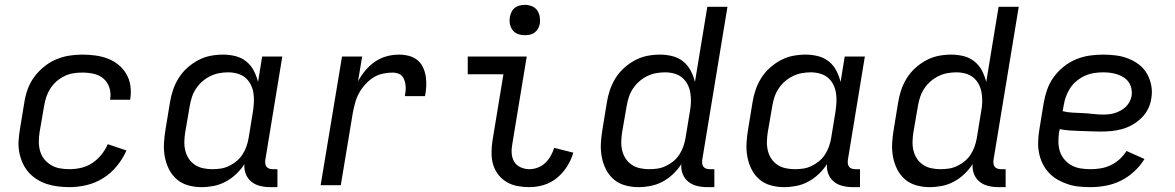

<svg xmlns="http://www.w3.org/2000/svg" viewBox="-20 -763 4840 791"><path d="M266 8Q242 8 218.5 5Q195 2 173 -5Q151 -12 131.5 -24.5Q112 -37 97.5 -53.5Q83 -70 73.5 -91Q64 -112 59.5 -135Q55 -158 56.5 -182Q58 -206 62 -230L80 -340Q84 -367 93.5 -394Q103 -421 120 -444.5Q137 -468 160 -487Q183 -506 209.5 -517.5Q236 -529 263.5 -533.5Q291 -538 318 -538Q346 -538 372.5 -534.5Q399 -531 423 -522Q447 -513 467 -497Q487 -481 500 -459Q513 -437 517 -411Q521 -385 517 -358Q517 -356 516.5 -355Q516 -354 516 -352H433Q433 -353 433.5 -354Q434 -355 434 -355Q438 -379 430.5 -402Q423 -425 406 -439.5Q389 -454 366 -459Q343 -464 318 -464Q300 -464 281.5 -461Q263 -458 245.5 -449.5Q228 -441 213 -428Q198 -415 187.5 -398.5Q177 -382 171 -364Q165 -346 162 -328L143 -218Q140 -198 140 -178Q140 -158 145.5 -139.5Q151 -121 163 -106.5Q175 -92 191 -82.5Q207 -73 226.5 -69.5Q246 -66 266 -66Q290 -66 314 -71.5Q338 -77 359.5 -91Q381 -105 397.5 -125.5Q414 -146 424 -169L501 -143Q486 -109 461.5 -79Q437 -49 405 -29Q373 -9 337 -0.5Q301 8 266 8Z M810 8Q810 8 810 8Q810 8 810 8Q782 8 755 0.5Q728 -7 708 -24.5Q688 -42 676 -66Q664 -90 659 -117Q654 -144 655.5 -172.5Q657 -201 662 -230L680 -340Q684 -366 692.5 -391.5Q701 -417 715.5 -440.5Q730 -464 751 -483Q772 -502 796.5 -515Q821 -528 847 -533Q873 -538 899 -538Q926 -538 951 -531.5Q976 -525 995 -509.5Q1014 -494 1025.5 -472Q1037 -450 1043 -425L1060 -530H1143L1073 -104Q1072 -96 1073 -88.5Q1074 -81 1078.5 -75.5Q1083 -70 1090 -68Q1097 -66 1105 -66H1123V8H1093Q1072 8 1051.5 3Q1031 -2 1015.5 -14.5Q1000 -27 992.5 -46.5Q985 -66 987 -87Q973 -65 953 -46Q933 -27 909.5 -14.5Q886 -2 860.5 3Q835 8 810 8ZM854 -66Q872 -66 889 -68.5Q906 -71 923 -79Q940 -87 954.5 -99Q969 -111 979 -126.5Q989 -142 995 -159Q1001 -176 1004 -193L1022 -303Q1025 -323 1026 -342.5Q1027 -362 1024 -380.5Q1021 -399 1012.5 -415.5Q1004 -432 990 -443.5Q976 -455 957.5 -460Q939 -465 920 -465Q901 -465 882.5 -461.5Q864 -458 846.5 -449.5Q829 -441 814 -428Q799 -415 788 -398.5Q777 -382 771 -364Q765 -346 762 -328L743 -218Q740 -199 739.5 -179.5Q739 -160 743.5 -142Q748 -124 758 -109Q768 -94 783 -84Q798 -74 816.5 -70Q835 -66 854 -66Z M1301 0 1389 -530H1472L1455 -428Q1468 -452 1485.5 -473Q1503 -494 1525 -509Q1547 -524 1572.5 -531Q1598 -538 1624 -538Q1644 -538 1664 -533Q1684 -528 1699 -516Q1714 -504 1722.5 -486Q1731 -468 1734 -448.5Q1737 -429 1736 -408Q1735 -387 1731 -367H1648Q1650 -378 1651 -389Q1652 -400 1651 -410.5Q1650 -421 1646.5 -431.5Q1643 -442 1636.5 -449.5Q1630 -457 1619.5 -460.5Q1609 -464 1598 -464Q1578 -464 1557 -459.5Q1536 -455 1518 -443.5Q1500 -432 1485 -415.5Q1470 -399 1459.5 -380Q1449 -361 1443.5 -341Q1438 -321 1434 -301L1384 0Z M2161 8Q2136 8 2112 3.5Q2088 -1 2067.5 -13Q2047 -25 2032.5 -44Q2018 -63 2011.5 -85.5Q2005 -108 2005 -133.5Q2005 -159 2009 -184L2054 -457H1907V-530H2150L2091 -172Q2087 -152 2088 -132.5Q2089 -113 2098 -97.5Q2107 -82 2124.5 -74Q2142 -66 2161 -66Q2178 -66 2195.5 -72.5Q2213 -79 2226.5 -92Q2240 -105 2249 -121Q2258 -137 2263 -154L2342 -134Q2333 -104 2316 -77Q2299 -50 2274.5 -30Q2250 -10 2220.5 -1Q2191 8 2161 8ZM2142 -618Q2127 -618 2113.5 -623Q2100 -628 2091.5 -639.5Q2083 -651 2080.5 -665.5Q2078 -680 2081 -695Q2083 -705 2088 -715Q2093 -725 2102 -731.5Q2111 -738 2121.5 -740.5Q2132 -743 2142 -743Q2157 -743 2171 -737.5Q2185 -732 2193 -720.5Q2201 -709 2203.5 -694.5Q2206 -680 2204 -665Q2202 -655 2196.5 -645Q2191 -635 2182 -628.5Q2173 -622 2162.5 -620Q2152 -618 2142 -618Z M2610 8Q2582 8 2555 0.5Q2528 -7 2508 -24.5Q2488 -42 2476 -66Q2464 -90 2459 -117Q2454 -144 2455.5 -172.5Q2457 -201 2462 -230L2480 -340Q2484 -366 2492.5 -391.5Q2501 -417 2515.5 -440.5Q2530 -464 2551 -483Q2572 -502 2596.5 -515Q2621 -528 2647 -533Q2673 -538 2699 -538Q2726 -538 2751 -531.5Q2776 -525 2795 -509.5Q2814 -494 2825.5 -472Q2837 -450 2843 -425L2894 -735H2977L2873 -104Q2872 -96 2873 -88.5Q2874 -81 2878.5 -75.5Q2883 -70 2890 -68Q2897 -66 2905 -66H2923V8H2893Q2872 8 2851.5 3Q2831 -2 2815.5 -14.5Q2800 -27 2792.5 -46.5Q2785 -66 2787 -87Q2773 -65 2753 -46Q2733 -27 2709.5 -14.5Q2686 -2 2660.5 3Q2635 8 2610 8ZM2654 -66Q2672 -66 2689 -68.5Q2706 -71 2723 -79Q2740 -87 2754.5 -99Q2769 -111 2779 -126.5Q2789 -142 2795 -159Q2801 -176 2804 -193L2822 -303Q2826 -323 2826.5 -342.5Q2827 -362 2824 -380.5Q2821 -399 2812.5 -415.5Q2804 -432 2790 -443.5Q2776 -455 2757.5 -460Q2739 -465 2720 -465Q2701 -465 2682.5 -461.5Q2664 -458 2646.5 -449.5Q2629 -441 2614 -428Q2599 -415 2588 -398.5Q2577 -382 2571 -364Q2565 -346 2562 -328L2543 -218Q2540 -199 2539.5 -179.5Q2539 -160 2543.5 -142Q2548 -124 2558 -109Q2568 -94 2583 -84Q2598 -74 2616.5 -70Q2635 -66 2654 -66Z M3210 8Q3210 8 3210 8Q3210 8 3210 8Q3182 8 3155 0.5Q3128 -7 3108 -24.5Q3088 -42 3076 -66Q3064 -90 3059 -117Q3054 -144 3055.5 -172.5Q3057 -201 3062 -230L3080 -340Q3084 -366 3092.5 -391.5Q3101 -417 3115.5 -440.5Q3130 -464 3151 -483Q3172 -502 3196.5 -515Q3221 -528 3247 -533Q3273 -538 3299 -538Q3326 -538 3351 -531.5Q3376 -525 3395 -509.5Q3414 -494 3425.5 -472Q3437 -450 3443 -425L3460 -530H3543L3473 -104Q3472 -96 3473 -88.5Q3474 -81 3478.5 -75.5Q3483 -70 3490 -68Q3497 -66 3505 -66H3523V8H3493Q3472 8 3451.5 3Q3431 -2 3415.5 -14.5Q3400 -27 3392.5 -46.5Q3385 -66 3387 -87Q3373 -65 3353 -46Q3333 -27 3309.5 -14.5Q3286 -2 3260.5 3Q3235 8 3210 8ZM3254 -66Q3272 -66 3289 -68.5Q3306 -71 3323 -79Q3340 -87 3354.5 -99Q3369 -111 3379 -126.5Q3389 -142 3395 -159Q3401 -176 3404 -193L3422 -303Q3425 -323 3426 -342.5Q3427 -362 3424 -380.5Q3421 -399 3412.5 -415.5Q3404 -432 3390 -443.5Q3376 -455 3357.5 -460Q3339 -465 3320 -465Q3301 -465 3282.5 -461.5Q3264 -458 3246.5 -449.5Q3229 -441 3214 -428Q3199 -415 3188 -398.5Q3177 -382 3171 -364Q3165 -346 3162 -328L3143 -218Q3140 -199 3139.5 -179.5Q3139 -160 3143.5 -142Q3148 -124 3158 -109Q3168 -94 3183 -84Q3198 -74 3216.5 -70Q3235 -66 3254 -66Z M3810 8Q3782 8 3755 0.5Q3728 -7 3708 -24.5Q3688 -42 3676 -66Q3664 -90 3659 -117Q3654 -144 3655.5 -172.5Q3657 -201 3662 -230L3680 -340Q3684 -366 3692.5 -391.5Q3701 -417 3715.5 -440.5Q3730 -464 3751 -483Q3772 -502 3796.5 -515Q3821 -528 3847 -533Q3873 -538 3899 -538Q3926 -538 3951 -531.5Q3976 -525 3995 -509.5Q4014 -494 4025.5 -472Q4037 -450 4043 -425L4094 -735H4177L4073 -104Q4072 -96 4073 -88.5Q4074 -81 4078.5 -75.5Q4083 -70 4090 -68Q4097 -66 4105 -66H4123V8H4093Q4072 8 4051.5 3Q4031 -2 4015.5 -14.5Q4000 -27 3992.5 -46.5Q3985 -66 3987 -87Q3973 -65 3953 -46Q3933 -27 3909.5 -14.5Q3886 -2 3860.5 3Q3835 8 3810 8ZM3854 -66Q3872 -66 3889 -68.5Q3906 -71 3923 -79Q3940 -87 3954.5 -99Q3969 -111 3979 -126.5Q3989 -142 3995 -159Q4001 -176 4004 -193L4022 -303Q4026 -323 4026.5 -342.5Q4027 -362 4024 -380.5Q4021 -399 4012.5 -415.5Q4004 -432 3990 -443.5Q3976 -455 3957.5 -460Q3939 -465 3920 -465Q3901 -465 3882.5 -461.5Q3864 -458 3846.5 -449.5Q3829 -441 3814 -428Q3799 -415 3788 -398.5Q3777 -382 3771 -364Q3765 -346 3762 -328L3743 -218Q3740 -199 3739.5 -179.5Q3739 -160 3743.5 -142Q3748 -124 3758 -109Q3768 -94 3783 -84Q3798 -74 3816.5 -70Q3835 -66 3854 -66Z M4473 8Q4449 8 4424.5 5.5Q4400 3 4378 -4.5Q4356 -12 4336 -23.5Q4316 -35 4300.5 -52Q4285 -69 4275 -89.5Q4265 -110 4260.5 -133.5Q4256 -157 4257 -181Q4258 -205 4262 -230L4280 -340Q4285 -368 4294.5 -395Q4304 -422 4321.5 -446Q4339 -470 4363 -489Q4387 -508 4414 -519Q4441 -530 4469 -534Q4497 -538 4525 -538Q4552 -538 4578.5 -534.5Q4605 -531 4629 -521.5Q4653 -512 4673 -496.5Q4693 -481 4705.5 -459Q4718 -437 4723 -410.5Q4728 -384 4723 -357Q4720 -335 4709.5 -314Q4699 -293 4682 -276.5Q4665 -260 4644.5 -248.5Q4624 -237 4602 -231Q4580 -225 4558 -223Q4536 -221 4514 -221Q4493 -221 4471.5 -222Q4450 -223 4429 -223.5Q4408 -224 4387 -225.5Q4366 -227 4346 -231L4343 -218Q4340 -197 4340.5 -176.5Q4341 -156 4347 -138Q4353 -120 4366 -105Q4379 -90 4396 -81Q4413 -72 4433 -69Q4453 -66 4473 -66Q4494 -66 4515 -69.5Q4536 -73 4556 -82.5Q4576 -92 4592.5 -107Q4609 -122 4621 -141L4695 -108Q4678 -80 4652.5 -56.5Q4627 -33 4597.5 -18.5Q4568 -4 4536 2Q4504 8 4473 8ZM4526 -291Q4538 -291 4550.5 -292.5Q4563 -294 4575 -298Q4587 -302 4598.5 -308.5Q4610 -315 4619 -324Q4628 -333 4634 -344.5Q4640 -356 4642 -368Q4644 -383 4641 -398Q4638 -413 4630 -424.5Q4622 -436 4609.5 -444Q4597 -452 4583.5 -456.5Q4570 -461 4555 -463Q4540 -465 4525 -465Q4506 -465 4487 -462Q4468 -459 4450 -451Q4432 -443 4416 -430Q4400 -417 4389 -400Q4378 -383 4371.5 -365Q4365 -347 4362 -328L4358 -305Q4378 -300 4399 -299Q4420 -298 4441.5 -297Q4463 -296 4484 -293.5Q4505 -291 4526 -291Z"/></svg>

Font: Iosevka Curly Extended
Style: Italic
Weight: 400
Width: 7
Italic angle: -9°
Monospace: yes
Designer: Belleve Invis
Foundry: Belleve Invis
Version: Version 11.1.0; ttfautohint (v1.8.3)